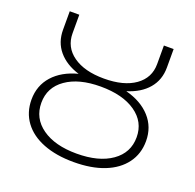

<svg xmlns="http://www.w3.org/2000/svg" viewBox="-124 -830 980 964"><g transform="rotate(20 366.0 -347.5)"><path d="M365 5Q272 5 203 -22Q134 -49 97 -99.5Q60 -150 60 -218Q60 -293 107 -345.5Q154 -398 238 -420Q167 -442 128 -488.5Q89 -535 89 -601V-700H140V-601Q140 -527 200.5 -484Q261 -441 365 -441Q471 -441 531.5 -484Q592 -527 592 -601V-700H644V-601Q644 -535 604.5 -488.5Q565 -442 493 -420Q577 -398 624.5 -345.5Q672 -293 672 -218Q672 -150 634.5 -99.5Q597 -49 528.5 -22Q460 5 365 5ZM365 -40Q483 -40 552 -88.5Q621 -137 621 -220Q621 -302 552 -350Q483 -398 365 -398Q249 -398 180.5 -350Q112 -302 112 -220Q112 -137 180.5 -88.5Q249 -40 365 -40Z"/></g></svg>

Font: Montserrat Light
Style: Regular
Weight: 300
Designer: Julieta Ulanovsky
Foundry: Julieta Ulanovsky
Version: Version 9.000; ttfautohint (v1.8.4.7-5d5b)